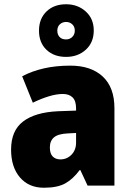

<svg xmlns="http://www.w3.org/2000/svg" viewBox="-20 -871 616 901"><path d="M310 -563Q407 -563 462 -512Q517 -461 517 -363V0H391L357 -73H354Q322 -30 285.5 -10Q249 10 186 10Q115 10 73.5 -38.5Q32 -87 32 -169Q32 -258 88.5 -301Q145 -344 252 -349L337 -352V-362Q337 -398 320.5 -414Q304 -430 275 -430Q245 -430 209 -419Q173 -408 134 -389L84 -513Q129 -537 185.5 -550Q242 -563 310 -563ZM299 -245Q253 -243 233.5 -226.5Q214 -210 214 -179Q214 -150 227.5 -136.5Q241 -123 263 -123Q294 -123 315.5 -145Q337 -167 337 -202V-247ZM290 -604Q233 -604 198 -637.5Q163 -671 163 -727Q163 -783 198 -817Q233 -851 290 -851Q345 -851 382.5 -817Q420 -783 420 -728Q420 -672 383 -638Q346 -604 290 -604ZM290 -686Q307 -686 319 -697.5Q331 -709 331 -727Q331 -746 319 -757Q307 -768 290 -768Q273 -768 261 -757Q249 -746 249 -727Q249 -709 259.5 -697.5Q270 -686 290 -686Z"/></svg>

Font: Noto Sans Myanmar UI SemiCondensed Black
Style: Regular
Weight: 900
Width: 4
Designer: Monotype Design Team
Foundry: Monotype Imaging Inc.
Version: Version 2.103; ttfautohint (v1.8.4.7-5d5b)